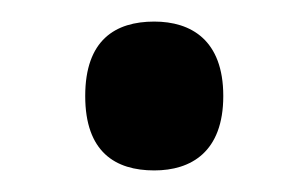

<svg xmlns="http://www.w3.org/2000/svg" viewBox="-20 -559 286 178"><path d="M123 -401C157 -401 187 -418 187 -470C187 -522 157 -539 123 -539C87 -539 59 -522 59 -470C59 -418 87 -401 123 -401Z"/></svg>

Font: Noto Serif SemiCondensed Medium
Style: Regular
Weight: 500
Width: 4
Designer: Monotype Design Team
Foundry: Monotype Imaging Inc.
Version: Version 2.014